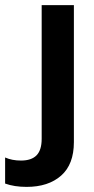

<svg xmlns="http://www.w3.org/2000/svg" viewBox="-100 -500 369 751"><path d="M-80 218V116Q-53 128 -18 128Q23 128 43 107.5Q63 87 63 43V-480H189V56Q189 143 139 187Q89 231 4 231Q-44 231 -80 218Z"/></svg>

Font: Prompt Medium
Style: Regular
Weight: 500
Designer: Katatrad Team
Foundry: CadsonDemak
Version: Version 1.000